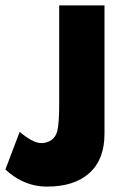

<svg xmlns="http://www.w3.org/2000/svg" viewBox="-41 -680 464 712"><path d="M133 12Q83.5 12 39.5 -9.5Q8.5 -24 -21 -51.5L32 -191Q81.5 -149.5 111 -149.5H115.5Q124.5 -149.5 134 -153Q148.5 -158 157.2 -167.2Q166 -176.5 171 -192.5Q178.5 -219 178.5 -294.5V-660H346.5V-183.5Q346.5 -89 290.8 -38.5Q235 12 133 12Z"/></svg>

Font: Lucymar Sans ExtraBold
Style: Regular
Weight: 800
Foundry: The League of Moveable Type (original font) / Main changes by Cristiano Sobral with portions from Mirco Monsees
Version: Version 2.001;August 30, 2020;FontCreator 13.0.0.2681 64-bit